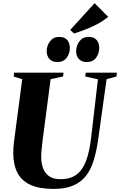

<svg xmlns="http://www.w3.org/2000/svg" viewBox="-20 -1214 777 1244"><path d="M670.5 -701 615.5 -305.5Q604.5 -231 586.2 -172.2Q568 -113.5 535.8 -73Q503.5 -32.5 452.8 -11.2Q402 10 327.5 10Q234 10 176.5 -16.8Q119 -43.5 92.5 -95.2Q66 -147 66 -221.5Q66 -240.5 67.2 -260.5Q68.5 -280.5 71.5 -302L124 -701L68.5 -718L71.5 -743H391.5L389 -718.5L308 -701L256 -305Q252.5 -276 249.8 -248.5Q247 -221 247 -197.5Q247 -159 258.2 -126.2Q269.5 -93.5 296.8 -73.2Q324 -53 372 -53Q435 -53 475 -82.2Q515 -111.5 537.5 -171.2Q560 -231 570.5 -322.5L614.5 -700L532.5 -718.5L535.5 -743H737L735 -718.5ZM351.5 -812Q318.5 -812 300.5 -831.8Q282.5 -851.5 282.5 -882Q283 -920 304.8 -947.5Q326.5 -975 363.5 -975Q399.5 -975 416.2 -954Q433 -933 432.5 -903.5Q432.5 -867.5 412 -839.8Q391.5 -812 351.5 -812ZM542 -812Q509.5 -812 491.2 -831.8Q473 -851.5 473.5 -882Q473.5 -920 495.5 -947.5Q517.5 -975 554 -975Q590 -975 606.8 -954Q623.5 -933 623 -903.5Q623 -867.5 602.5 -839.8Q582 -812 542 -812ZM459.5 -997 435 -1020 593 -1193.5 681 -1105Q649.5 -1079 611.2 -1058.5Q573 -1038 533.8 -1023Q494.5 -1008 459.5 -997Z"/></svg>

Font: Merriweather 120pt Black
Style: Italic
Weight: 900
Italic angle: -7.8°
Version: Version 2.101